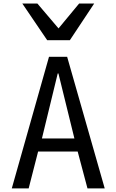

<svg xmlns="http://www.w3.org/2000/svg" viewBox="-20 -1038 640 1058"><path d="M250 -725H350L557 0H462L408 -203H190L138 0H45ZM390 -275 302 -633H298L211 -275ZM103 -1018.5H186L302.5 -881.5L416 -1018.5H499L365 -816.5H240Z"/></svg>

Font: JuliaMono
Style: Regular
Weight: 400
Monospace: yes
Designer: cormullion
Foundry: corm
Version: Version 0.055; ttfautohint (v1.8.4)